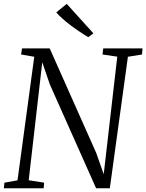

<svg xmlns="http://www.w3.org/2000/svg" viewBox="-22 -1000 776 1020"><path d="M-1.5 0 1.5 -29.5 71 -42 160 -698.5 90 -710.5 95 -743H242L489 -188L529 -74.5L601 -699L522.5 -710.5L526.5 -743H735L732.5 -710.5L657.5 -698.5L561.5 0H488.5L243 -551L202.5 -669L130.5 -42.5L212.5 -29.5L210 0ZM447 -802.5Q426.5 -814.5 402.2 -830.8Q378 -847 354 -865Q330 -883 310 -901Q290 -919 277 -934L332.5 -979.5L474 -823Z"/></svg>

Font: Merriweather 60pt Light
Style: Italic
Weight: 300
Italic angle: -7.8°
Version: Version 2.101